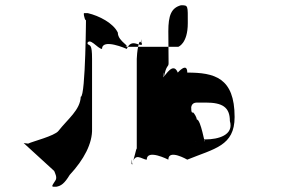

<svg xmlns="http://www.w3.org/2000/svg" viewBox="-20 -706 1143 730"><path d="M739 -316H762C825 -316 854 -299 854 -246C870 -192 809 -176 762 -176H745C753 -176 722 -173 718 -169C734 -169 721 -167 721 -167C741 -171 759 -180 759 -170C759 -152 744 -252 728 -252C728 -260 719 -274 715 -278C709 -278 707 -277 707 -299C711 -318 726 -316 739 -316ZM330 -217V-482C330 -541 322 -530 313 -539C313 -581 310 -537 310 -537C319 -570 351 -520 368 -520C368 -562 462 -520 462 -520C480 -562 510 -528 520 -537C520 -579 518 -539 518 -539C508 -572 500 -499 500 -482V-136C500 -160 490 -91 480 -81C480 -123 482 -79 482 -79C492 -131 520 -99 538 -99C538 -141 620 -99 620 -99C620 -141 692 -99 692 -99C795 -141 872 -151 872 -261C872 -411 795 -430 692 -430C692 -472 656 -430 656 -430C639 -472 610 -421 601 -412C601 -454 603 -411 603 -411C612 -462 621 -449 621 -466C621 -508 620 -587 620 -587C620 -647 631 -676 668 -686C696 -686 694 -686 694 -618C694 -539 657 -528 658 -528H451C485 -528 428 -546 428 -582C411 -618 357 -646 314 -656H299C297 -646 307 -619 307 -633C307 -665 306 -338 287 -338C285 -288 238 -254 202 -208C187 -189 103 -168 87 -160L70 -162L186 -56C190 -46 197 -33 192 -22C174 6 174 4 194 4C212 1 225 -8 245 -41C299 -99 332 -161 330 -217Z"/></svg>

Font: Hussar Przerywany
Style: Regular
Weight: 400
Foundry: Cannot Into Space Fonts
Version: Version 0.982